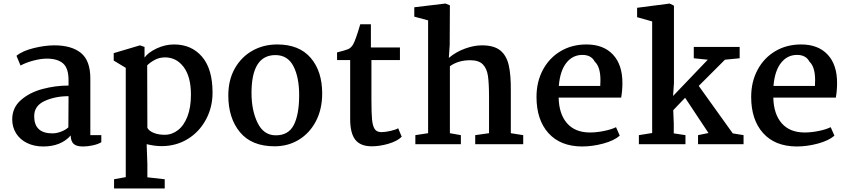

<svg xmlns="http://www.w3.org/2000/svg" viewBox="-20 -814 4792 1084"><path d="M490 -371V-51H552V-11Q534 0 505 6.5Q476 13 448 13Q412 13 396 -1.5Q380 -16 379 -49Q324 13 224 13Q173 13 133 -6.5Q93 -26 71 -61Q49 -96 49 -140Q49 -206 98 -249Q147 -292 220 -311.5Q293 -331 367 -331V-361Q367 -429 336 -456Q305 -483 244 -483Q211 -483 169 -472Q127 -461 96 -444L73 -499Q107 -527 170.5 -542.5Q234 -558 287 -558Q384 -558 437 -515Q490 -472 490 -371ZM173 -158Q173 -61 276 -61Q300 -61 325.5 -71Q351 -81 366 -95L367 -271Q292 -271 232.5 -244Q173 -217 173 -158Z M1180 -291Q1180 -208 1142.5 -138.5Q1105 -69 1039.5 -29Q974 11 892 11Q854 11 808 0L812 112V187L910 198V250H624V198L690 186V-431L622 -472V-514L770 -558L796 -549V-489Q817 -518 864.5 -540.5Q912 -563 963 -563Q1061 -563 1120.5 -494Q1180 -425 1180 -291ZM811 -445 812 -92Q822 -74 848.5 -63.5Q875 -53 910 -53Q951 -53 985 -79.5Q1019 -106 1038.5 -157Q1058 -208 1058 -279Q1058 -381 1017 -435.5Q976 -490 912 -490Q880 -490 854 -476Q828 -462 811 -445Z M1799 -286Q1799 -198 1764 -130.5Q1729 -63 1668 -25.5Q1607 12 1530 12Q1401 12 1335 -67.5Q1269 -147 1269 -275Q1269 -363 1306 -428Q1343 -493 1405.5 -528Q1468 -563 1545 -563Q1669 -563 1734 -487.5Q1799 -412 1799 -286ZM1400 -289Q1400 -191 1434 -121Q1468 -51 1535 -50Q1608 -49 1638.5 -108Q1669 -167 1669 -277Q1669 -378 1636.5 -440.5Q1604 -503 1535 -503Q1400 -503 1400 -289Z M2074 -546H2238V-475H2077V-252Q2077 -175 2080.5 -139Q2084 -103 2095.5 -85.5Q2107 -68 2134 -68Q2155 -68 2185.5 -75Q2216 -82 2228 -90L2248 -42Q2223 -17 2173.5 -2.5Q2124 12 2079 12Q2015 12 1986 -25Q1957 -62 1957 -142V-475H1883V-518Q1930 -530 1945.5 -536.5Q1961 -543 1973 -562Q1988 -588 2014 -677H2074Z M2397 -62V-699L2319 -720V-773L2495 -794L2520 -784L2519 -560L2514 -487Q2554 -521 2605 -539.5Q2656 -558 2701 -558Q2768 -558 2803.5 -530Q2839 -502 2852 -447Q2865 -392 2864 -300V-62L2934 -51V0H2663V-51L2741 -62V-264Q2741 -342 2735 -384.5Q2729 -427 2706 -450.5Q2683 -474 2635 -474Q2567 -474 2520 -440V-62L2582 -51V0H2325V-51Z M3494 -346Q3494 -302 3487 -263H3134Q3136 -170 3181.5 -118Q3227 -66 3311 -66Q3348 -66 3390 -74.5Q3432 -83 3458 -96L3479 -48Q3447 -20 3386 -3.5Q3325 13 3265 13Q3143 12 3076 -63Q3009 -138 3009 -267Q3009 -352 3045 -419.5Q3081 -487 3145 -525Q3209 -563 3291 -563Q3387 -563 3440.5 -506Q3494 -449 3494 -346ZM3135 -329H3369Q3370 -340 3370 -362Q3370 -436 3338 -466Q3318 -504 3268 -504Q3213 -504 3177.5 -459Q3142 -414 3135 -329Z M3662 -63V-693L3577 -717V-770L3761 -794L3785 -782V-344L3780 -272L3976 -477L3897 -485V-549H4156V-485L4073 -477L3925 -329L4117 -61L4178 -51V0H3921V-51L3980 -63L3848 -262L3781 -192L3784 -117V-61L3850 -51V0H3587V-51Z M4706 -346Q4706 -302 4699 -263H4346Q4348 -170 4393.5 -118Q4439 -66 4523 -66Q4560 -66 4602 -74.5Q4644 -83 4670 -96L4691 -48Q4659 -20 4598 -3.5Q4537 13 4477 13Q4355 12 4288 -63Q4221 -138 4221 -267Q4221 -352 4257 -419.5Q4293 -487 4357 -525Q4421 -563 4503 -563Q4599 -563 4652.5 -506Q4706 -449 4706 -346ZM4347 -329H4581Q4582 -340 4582 -362Q4582 -436 4550 -466Q4530 -504 4480 -504Q4425 -504 4389.5 -459Q4354 -414 4347 -329Z"/></svg>

Font: Martel
Style: Bold
Weight: 700
Designer: Dan Reynolds
Foundry: Dan Reynolds
Version: Version 1.001; ttfautohint (v1.1) -l 5 -r 5 -G 72 -x 0 -D la